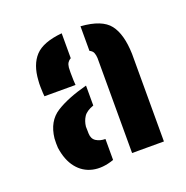

<svg xmlns="http://www.w3.org/2000/svg" viewBox="-88 -890 580 598"><g transform="rotate(-20 202.0 -590.5)"><path d="M255.5 -382.5V-697.5Q255 -707.5 252 -715Q249 -722.5 239.5 -727V-808.5Q309 -803.5 334 -771.2Q359 -739 361 -673V-382.5ZM44 -477Q43.5 -482.5 43.5 -491.8Q43.5 -501 44 -508Q50 -563 88.8 -587.5Q127.5 -612 192.5 -629V-563Q168.5 -554.5 159.5 -540.8Q150.5 -527 148.5 -509Q148.5 -503 148.8 -496Q149 -489 149 -486Q149.5 -468 162.2 -460Q175 -452 192.5 -452V-382.5Q154 -369 122.5 -376Q91 -383 70.5 -408.8Q50 -434.5 44 -477ZM59.5 -642Q59 -644.5 58.5 -653.2Q58 -662 57.8 -673.2Q57.5 -684.5 58.5 -694.5Q61.5 -746 87.5 -774Q113.5 -802 177 -808V-725.5Q170.5 -722 166.5 -716Q162.5 -710 161.5 -700Q161 -697.5 161 -684Q161 -670.5 161.5 -657.5Q162 -644.5 162.5 -642Z"/></g></svg>

Font: Big Shoulders Stencil Text Thin ExtraBold
Style: Regular
Weight: 800
Version: Version 2.001